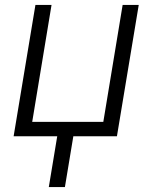

<svg xmlns="http://www.w3.org/2000/svg" viewBox="-20 -550 640 775"><path d="M177 205 211 0H35L123 -530H188L110 -58H397L475 -530H540L452 0H276L242 205Z"/></svg>

Font: Iosevka Curly LtExObl
Style: Regular
Weight: 300
Width: 7
Italic angle: -9°
Monospace: yes
Designer: Belleve Invis
Foundry: Belleve Invis
Version: Version 11.1.0; ttfautohint (v1.8.3)